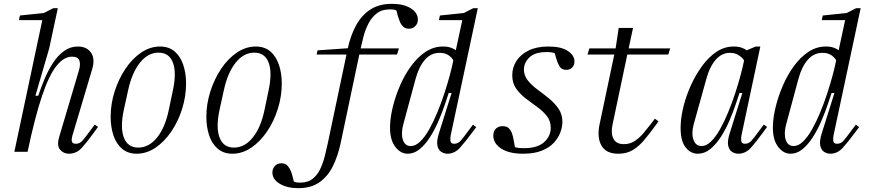

<svg xmlns="http://www.w3.org/2000/svg" viewBox="-20 -793 4540 1003"><path d="M340 10Q312 10 294 -11Q276 -32 289 -77L392 -424Q402 -457 394.5 -477Q387 -497 356 -497Q314 -497 275.5 -449.5Q237 -402 200 -293Q163 -184 124 0H55L201 -688H79L84 -712L209 -725L258 -750H282L237 -540L165 -293H180Q194 -336 213 -381Q232 -426 257 -464.5Q282 -503 314.5 -526.5Q347 -550 387 -550Q433 -550 455.5 -518Q478 -486 461 -430L358 -84Q357 -79 355 -69Q353 -59 357 -50.5Q361 -42 377 -42Q397 -42 411.5 -59Q426 -76 448 -106L475 -142L492 -130L468 -97Q437 -54 408.5 -22Q380 10 340 10Z M694 10Q648 10 617.5 -16Q587 -42 572.5 -86Q558 -130 558 -183Q558 -249 578.5 -314Q599 -379 634.5 -432.5Q670 -486 717 -518Q764 -550 816 -550Q862 -550 892 -524.5Q922 -499 937 -455Q952 -411 952 -357Q952 -290 931.5 -224.5Q911 -159 875 -106Q839 -53 792.5 -21.5Q746 10 694 10ZM702 -22Q758 -22 800.5 -74.5Q843 -127 862 -220L883 -320Q903 -413 883.5 -465.5Q864 -518 808 -518Q753 -518 711 -465.5Q669 -413 649 -320L627 -220Q607 -127 627 -74.5Q647 -22 702 -22Z M1194 10Q1148 10 1117.5 -16Q1087 -42 1072.5 -86Q1058 -130 1058 -183Q1058 -249 1078.5 -314Q1099 -379 1134.5 -432.5Q1170 -486 1217 -518Q1264 -550 1316 -550Q1362 -550 1392 -524.5Q1422 -499 1437 -455Q1452 -411 1452 -357Q1452 -290 1431.5 -224.5Q1411 -159 1375 -106Q1339 -53 1292.5 -21.5Q1246 10 1194 10ZM1202 -22Q1258 -22 1300.5 -74.5Q1343 -127 1362 -220L1383 -320Q1403 -413 1383.5 -465.5Q1364 -518 1308 -518Q1253 -518 1211 -465.5Q1169 -413 1149 -320L1127 -220Q1107 -127 1127 -74.5Q1147 -22 1202 -22Z M1538 190Q1480 190 1441.5 167Q1403 144 1403 108Q1403 88 1416 74Q1429 60 1450 60Q1470 60 1481 71.5Q1492 83 1498.5 98.5Q1505 114 1508 128L1515 155Q1523 161 1548 161Q1589 161 1614.5 140Q1640 119 1654.5 86.5Q1669 54 1677.5 19.5Q1686 -15 1692 -43L1790 -508H1634L1639 -530L1797 -541Q1811 -606 1839 -658.5Q1867 -711 1913 -742Q1959 -773 2027 -773Q2089 -773 2126 -749.5Q2163 -726 2163 -691Q2163 -671 2150 -657Q2137 -643 2116 -643Q2097 -643 2085.5 -654.5Q2074 -666 2068 -682Q2062 -698 2058 -711L2051 -738Q2043 -744 2017 -744Q1975 -744 1948 -723Q1921 -702 1904.5 -669.5Q1888 -637 1879 -602.5Q1870 -568 1864 -540H2064L2054 -508H1857L1759 -43Q1745 22 1719 75Q1693 128 1649 159Q1605 190 1538 190Z M2110 10Q2070 10 2042 -30Q2014 -70 2018 -144Q2020 -187 2033.5 -240.5Q2047 -294 2070.5 -348Q2094 -402 2127.5 -448Q2161 -494 2203 -522Q2245 -550 2294 -550Q2319 -550 2336.5 -543.5Q2354 -537 2361 -530L2395 -688H2273L2278 -712L2403 -725L2452 -750H2476L2334 -84Q2332 -73 2333 -57.5Q2334 -42 2353 -42Q2373 -42 2387.5 -59Q2402 -76 2424 -106L2451 -142L2468 -129L2444 -97Q2412 -54 2383.5 -22Q2355 10 2318 10Q2301 10 2285.5 0.5Q2270 -9 2265 -32.5Q2260 -56 2273 -97L2339 -307H2324L2306 -253Q2291 -208 2271 -161.5Q2251 -115 2226 -76Q2201 -37 2172 -13.5Q2143 10 2110 10ZM2126 -30Q2151 -30 2175.5 -54Q2200 -78 2222.5 -118Q2245 -158 2265 -206.5Q2285 -255 2301.5 -305.5Q2318 -356 2330 -401Q2342 -446 2348 -477Q2343 -490 2324.5 -503.5Q2306 -517 2277 -517Q2231 -517 2199.5 -480.5Q2168 -444 2151 -381L2087 -144Q2074 -96 2084.5 -63Q2095 -30 2126 -30Z M2713 10Q2639 10 2598 -17Q2557 -44 2557 -84Q2557 -109 2571 -121.5Q2585 -134 2605 -134Q2627 -134 2638 -123Q2649 -112 2654.5 -96.5Q2660 -81 2662 -68L2670 -25Q2682 -19 2718 -19Q2788 -19 2822.5 -50.5Q2857 -82 2857 -125Q2857 -161 2836.5 -187Q2816 -213 2786.5 -234Q2757 -255 2727 -278Q2697 -301 2676.5 -330Q2656 -359 2656 -400Q2656 -441 2678 -475Q2700 -509 2742 -529.5Q2784 -550 2845 -550Q2911 -550 2946 -527Q2981 -504 2981 -472Q2981 -453 2969.5 -440.5Q2958 -428 2938 -428Q2913 -428 2902 -448Q2891 -468 2885 -490L2878 -515Q2874 -517 2863 -519Q2852 -521 2835 -521Q2774 -521 2745.5 -493Q2717 -465 2717 -430Q2717 -398 2737.5 -372.5Q2758 -347 2788 -325Q2818 -303 2847.5 -279Q2877 -255 2897.5 -225.5Q2918 -196 2918 -156Q2918 -131 2907.5 -102Q2897 -73 2873.5 -47.5Q2850 -22 2810.5 -6Q2771 10 2713 10Z M3210 10Q3146 10 3122 -32.5Q3098 -75 3112 -143L3189 -508H3049L3059 -540H3196L3212 -647H3287L3264 -540H3481L3471 -508H3257L3180 -143Q3170 -97 3184.5 -68.5Q3199 -40 3239 -40Q3271 -40 3296 -56.5Q3321 -73 3341.5 -97.5Q3362 -122 3379 -144L3401 -173L3420 -159L3398 -129Q3370 -91 3343 -59Q3316 -27 3284.5 -8.5Q3253 10 3210 10Z M3625 10Q3585 10 3558.5 -27.5Q3532 -65 3536 -144Q3538 -187 3551.5 -240.5Q3565 -294 3589.5 -348Q3614 -402 3647.5 -448Q3681 -494 3722.5 -522Q3764 -550 3813 -550Q3838 -550 3855.5 -543.5Q3873 -537 3880 -530L3928 -550H3952L3853 -84Q3851 -73 3852 -57.5Q3853 -42 3872 -42Q3892 -42 3906.5 -59Q3921 -76 3943 -106L3970 -142L3987 -130L3963 -97Q3931 -53 3903 -21.5Q3875 10 3837 10Q3820 10 3804.5 0.5Q3789 -9 3784 -32.5Q3779 -56 3792 -97L3858 -307H3843L3825 -253Q3810 -208 3790 -161.5Q3770 -115 3744.5 -76Q3719 -37 3689.5 -13.5Q3660 10 3625 10ZM3645 -30Q3670 -30 3694.5 -54Q3719 -78 3741.5 -118Q3764 -158 3784 -206.5Q3804 -255 3820.5 -305.5Q3837 -356 3849 -401Q3861 -446 3867 -477Q3860 -490 3840.5 -503.5Q3821 -517 3793 -517Q3750 -517 3718.5 -480.5Q3687 -444 3670 -381L3604 -144Q3591 -97 3602.5 -63.5Q3614 -30 3645 -30Z M4110 10Q4070 10 4042 -30Q4014 -70 4018 -144Q4020 -187 4033.5 -240.5Q4047 -294 4070.5 -348Q4094 -402 4127.5 -448Q4161 -494 4203 -522Q4245 -550 4294 -550Q4319 -550 4336.5 -543.5Q4354 -537 4361 -530L4395 -688H4273L4278 -712L4403 -725L4452 -750H4476L4334 -84Q4332 -73 4333 -57.5Q4334 -42 4353 -42Q4373 -42 4387.5 -59Q4402 -76 4424 -106L4451 -142L4468 -129L4444 -97Q4412 -54 4383.5 -22Q4355 10 4318 10Q4301 10 4285.5 0.5Q4270 -9 4265 -32.5Q4260 -56 4273 -97L4339 -307H4324L4306 -253Q4291 -208 4271 -161.5Q4251 -115 4226 -76Q4201 -37 4172 -13.5Q4143 10 4110 10ZM4126 -30Q4151 -30 4175.5 -54Q4200 -78 4222.5 -118Q4245 -158 4265 -206.5Q4285 -255 4301.5 -305.5Q4318 -356 4330 -401Q4342 -446 4348 -477Q4343 -490 4324.5 -503.5Q4306 -517 4277 -517Q4231 -517 4199.5 -480.5Q4168 -444 4151 -381L4087 -144Q4074 -96 4084.5 -63Q4095 -30 4126 -30Z"/></svg>

Font: Xanh Mono
Style: Italic
Weight: 400
Italic angle: -12°
Monospace: yes
Designer: Lam Bao, Duy Dao
Foundry: Yellow Type Foundry
Version: Version 3.101; ttfautohint (v1.8.3)